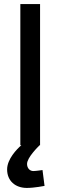

<svg xmlns="http://www.w3.org/2000/svg" viewBox="-20 -714 297 944"><path d="M80 0H85C63 19 15 68 15 119C15 176 56 210 112 210C149 210 199 200 199 200L189 122C189 122 156 127 144 127C125 127 113 111 113 92C113 60 169 6 175 0H177V-694H80Z"/></svg>

Font: TitilliumText22L
Style: 600 wt
Weight: 600
Designer: Campivisivi
Foundry: Campivisivi
Version: 1.000